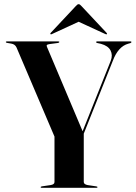

<svg xmlns="http://www.w3.org/2000/svg" viewBox="-20 -898 650 918"><path d="M446 -3.5Q446 0 441 0H179.5Q174.5 0 174.5 -3Q174.5 -6 180.5 -7L221.5 -13Q240.5 -16 240.5 -27.5V-245L59 -671Q52 -686.5 34 -689.5L14 -693Q8 -694 8 -697Q8 -700 13 -700H258Q263.5 -700 263.5 -697.5Q263.5 -693.5 256.5 -692.5L218.5 -687.5Q206 -685.5 204 -682.8Q202 -680 204.5 -674L375 -270.5L509.5 -607.5Q520 -634.5 508.5 -656.8Q497 -679 462.5 -688.5L444.5 -692.5Q439.5 -694 439.5 -696.5Q439.5 -700 444 -700H604Q608.5 -700 608.5 -697Q608.5 -694 603.5 -692L593 -689Q545 -675.5 519.5 -607.5L380.5 -259V-28Q380.5 -16.5 399.5 -13L439.5 -7Q446 -6 446 -3.5ZM229 -735.5Q224 -732.5 221.5 -734.5Q219 -737 222.5 -741L342.5 -869Q350 -878 356 -878Q362 -878 369.5 -869L489.5 -741Q493.5 -736.5 490.5 -734.5Q488.5 -732.5 483 -735.5L356 -794Z"/></svg>

Font: Fraunces 144pt S000 SemiBold
Style: Regular
Weight: 600
Version: Version 1.000; ttfautohint (v1.8.3)